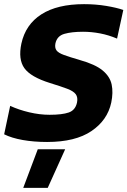

<svg xmlns="http://www.w3.org/2000/svg" viewBox="-30 -674 614 925"><path d="M197 10Q133 10 79.5 0.5Q26 -9 -10 -27L19 -164Q60 -145 110.5 -133Q161 -121 209 -121Q269 -121 301 -132Q333 -143 341 -180Q346 -205 335 -220Q324 -235 293.5 -246.5Q263 -258 211 -274Q118 -303 87.5 -345.5Q57 -388 73 -464Q93 -556 169.5 -605Q246 -654 375 -654Q431 -654 482 -645.5Q533 -637 564 -626L534 -488Q494 -505 452.5 -513Q411 -521 370 -521Q316 -521 280.5 -511Q245 -501 237 -465Q233 -444 242 -431.5Q251 -419 278.5 -409Q306 -399 354 -385Q429 -364 464.5 -334.5Q500 -305 508 -266.5Q516 -228 506 -180Q488 -95 410.5 -42.5Q333 10 197 10ZM82 231 152 45H284L200 231Z"/></svg>

Font: Kanit SemiBold
Style: Italic
Weight: 600
Italic angle: -12°
Designer: Katatrad Team
Foundry: CadsonDemak
Version: Version 2.000; ttfautohint (v1.8.3)